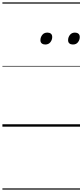

<svg xmlns="http://www.w3.org/2000/svg" viewBox="-20 -1053 685 1596"><path d="M356 -683Q339 -683 327.5 -692Q316 -701 316 -719Q316 -743 331 -762.5Q346 -782 374 -782Q392 -782 403 -773Q414 -764 414 -745Q414 -722 399 -702.5Q384 -683 356 -683ZM586 -683Q568 -683 557 -692Q546 -701 546 -719Q546 -743 561 -762.5Q576 -782 603 -782Q620 -782 631.5 -773Q643 -764 643 -745Q643 -722 628.5 -702.5Q614 -683 586 -683ZM0 513H645V523H0ZM0 -20H645V0H0ZM0 -505H645V-500H0ZM0 -1033H645V-1023H0Z"/></svg>

Font: Playwrite IN Guides
Style: Regular
Weight: 400
Designer: Veronika Burian, José Scaglione
Foundry: TypeTogether
Version: Version 1.003